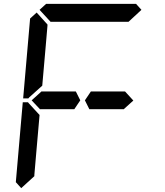

<svg xmlns="http://www.w3.org/2000/svg" viewBox="-20 -1020 856 995"><path d="M628 -546 671 -499 620 -453V-454H602H600H471H450H443L420 -500L451 -546H458H479H492ZM144 -500 196 -547V-546H332H373L396 -500L365 -454H208H205H188V-453ZM185 -969 219 -1000H685L713 -969L646 -907H626H490H398H262H242ZM131 -515 127 -510H100L136 -924L170 -955L226 -893V-887L217 -782L199 -576ZM90 -45 62 -76 98 -490H125L129 -485L185 -424L167 -218L158 -113V-107Z"/></svg>

Font: DSEG14 Classic
Style: Italic
Weight: 400
Italic angle: -5°
Designer: Keshikan(Twitter:@keshinomi_88pro)
Version: Version 0.46